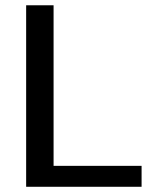

<svg xmlns="http://www.w3.org/2000/svg" viewBox="-20 -715 607 735"><path d="M80.1 0V-694.8H185.1V-80.1H522V0Z"/></svg>

Font: CMU Bright
Style: SemiBold
Weight: 600
Version: Version 0.7.0